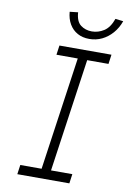

<svg xmlns="http://www.w3.org/2000/svg" viewBox="-97 -946 667 1003"><g transform="rotate(10 237.0 -444.0)"><path d="M68 0 75 -50H188L274 -650H161L168 -700H444L437 -650H324L238 -50H351L344 0ZM315 -761Q279 -761 252 -776Q225 -791 209 -818.5Q193 -846 190 -883L234 -888Q237 -840 262 -821Q287 -802 321 -802Q355 -802 385 -821Q415 -840 432 -888L474 -883Q461 -846 437 -818.5Q413 -791 382 -776Q351 -761 315 -761Z"/></g></svg>

Font: Lexend ExtLt
Style: Italic
Weight: 250
Italic angle: -8.13011°
Designer: Bonnie Shaver-Troup, Thomas Jockin
Foundry: Lexend
Version: Version 1.007